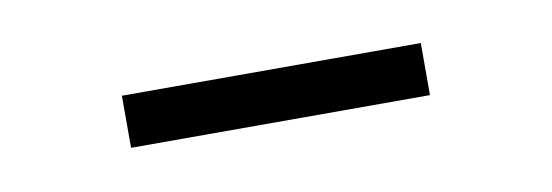

<svg xmlns="http://www.w3.org/2000/svg" viewBox="-24 -772 480 167"><g transform="rotate(-10 216.0 -689.0)"><path d="M84 -666V-712H348V-666Z"/></g></svg>

Font: Noto Serif JP ExtraLight Light
Style: Regular
Weight: 300
Version: Version 2.003-H1;hotconv 1.1.1;makeotfexe 2.6.0